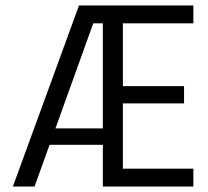

<svg xmlns="http://www.w3.org/2000/svg" viewBox="-20 -680 758 700"><path d="M27 0 268 -660H407L355 -595H320L106 0ZM129 -152V-212H394V-152ZM382 0V-65H685V0ZM355 0V-660H428V0ZM382 -303V-366H651V-303ZM382 -595V-660H685V-595Z"/></svg>

Font: Bricolage Grotesque SemiCondensed Light
Style: Regular
Weight: 300
Width: 4
Designer: Mathieu Triay
Foundry: Atelier Triay
Version: Version 1.000;gftools[0.9.30]